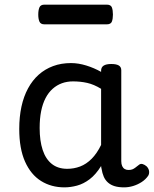

<svg xmlns="http://www.w3.org/2000/svg" viewBox="-20 -791 664 828"><path d="M258 17Q201 17 157 -10.5Q113 -38 88 -94Q63 -150 63 -235Q63 -287 72.5 -331Q82 -375 101 -410Q120 -445 147 -469Q174 -493 209 -506Q244 -519 286 -519Q318 -519 352 -508.5Q386 -498 416 -481V-486Q416 -501 427 -508Q438 -515 460 -515Q482 -515 492.5 -508.5Q503 -502 503 -488V-96Q503 -83 507 -74.5Q511 -66 518 -62Q525 -58 534 -58Q544 -58 550.5 -60.5Q557 -63 563.5 -68Q570 -73 579 -80Q586 -86 595 -83.5Q604 -81 613 -73Q622 -63 623 -52Q624 -41 619 -33Q608 -17 591 -6Q574 5 554.5 11Q535 17 515 17Q492 17 475 12Q458 7 446 -3.5Q434 -14 427.5 -29Q421 -44 418 -63Q418 -64 417 -67.5Q416 -71 416 -75Q393 -38 366.5 -18Q340 2 312 9.5Q284 17 258 17ZM151 -239Q151 -184 164 -144.5Q177 -105 203.5 -84Q230 -63 270 -63Q299 -63 325.5 -73Q352 -83 375 -106Q398 -129 416 -166V-408Q385 -427 356 -433.5Q327 -440 295 -440Q269 -440 247 -432Q225 -424 207 -408Q189 -392 176.5 -368Q164 -344 157.5 -312Q151 -280 151 -239ZM172 -686Q155 -686 150 -698Q145 -710 145 -728Q145 -747 150 -759Q155 -771 172 -771H440Q458 -771 462.5 -759Q467 -747 467 -728Q467 -710 462.5 -698Q458 -686 440 -686Z"/></svg>

Font: Playwrite ES
Style: Regular
Weight: 400
Designer: Veronika Burian, José Scaglione
Foundry: TypeTogether
Version: Version 1.002